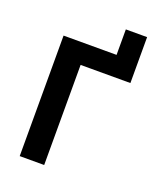

<svg xmlns="http://www.w3.org/2000/svg" viewBox="-155 -967 911 1069"><g transform="rotate(20 300.0 -432.5)"><path d="M235 0V-593H530V-865H404V-714H90V0Z"/></g></svg>

Font: Noto Sans Mono UI
Style: Bold
Weight: 700
Designer: Monotype Design team
Foundry: Monotype Imaging Inc.
Version: 1.000